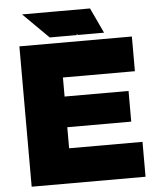

<svg xmlns="http://www.w3.org/2000/svg" viewBox="-58 -906 773 954"><g transform="rotate(-5 328.5 -428.5)"><path d="M61 0V-700H622V-527H263V-432H582V-279H263V-174H629V0ZM356 -731 230 -857H427L486 -731ZM215 -731 88 -857H284L352 -731Z"/></g></svg>

Font: REM ExtraBold
Style: Regular
Weight: 800
Designer: Octavio Pardo
Foundry: Ashler Design
Version: Version 1.005;gftools[0.9.28]